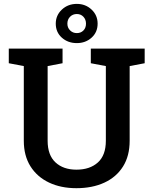

<svg xmlns="http://www.w3.org/2000/svg" viewBox="-20 -962 792 992"><path d="M374.5 10.3Q294.4 10.3 233.2 -18.8Q171.9 -47.9 137.5 -102.5Q103 -157.2 103 -234.9V-620.6L25.4 -635.3V-710.9H303.2V-635.3L226.1 -620.6V-234.9Q226.1 -160.6 266.6 -123Q307.1 -85.4 375 -85.4Q444.3 -85.4 485.6 -122.6Q526.9 -159.7 526.9 -234.9V-620.6L449.2 -635.3V-710.9H727.5V-635.3L649.9 -620.6V-234.9Q649.9 -156.2 615.5 -101.6Q581.1 -46.9 519 -18.3Q457 10.3 374.5 10.3ZM377 -739.3Q331.1 -739.3 299.6 -767.3Q268.1 -795.4 268.1 -839.8Q268.1 -882.8 299.6 -912.4Q331.1 -941.9 377 -941.9Q421.9 -941.9 453.1 -912.6Q484.4 -883.3 484.4 -839.8Q484.4 -795.4 453.1 -767.3Q421.9 -739.3 377 -739.3ZM377 -791Q397.5 -791 410.9 -804.4Q424.3 -817.9 424.3 -839.8Q424.3 -861.3 410.9 -875.5Q397.5 -889.6 377 -889.6Q356 -889.6 342 -875.5Q328.1 -861.3 328.1 -839.8Q328.1 -818.8 342.3 -804.9Q356.4 -791 377 -791Z"/></svg>

Font: Roboto Slab Medium
Style: Regular
Weight: 500
Designer: Google
Version: Version 2.001; ttfautohint (v1.8.3)